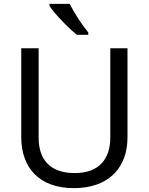

<svg xmlns="http://www.w3.org/2000/svg" viewBox="-20 -964 771 994"><path d="M341 -944H236V-934C259 -897 332 -820 378 -784H437V-796C406 -833 363 -899 341 -944ZM640 -252V-714H551V-252C551 -144 496 -68 367 -68C242 -68 180 -135 180 -251V-714H90V-254C90 -95 184 10 362 10C551 10 640 -104 640 -252Z"/></svg>

Font: Noto Sans Arabic
Style: Regular
Weight: 400
Designer: Monotype Design Team, Nadine Chahine, Nizar Qandah and Khaled Hosny
Foundry: Monotype Imaging Inc.
Version: Version 2.012